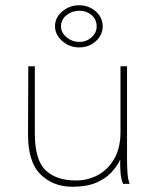

<svg xmlns="http://www.w3.org/2000/svg" viewBox="-20 -702 590 733"><path d="M257 11Q182 11 134 -37Q86 -85 87 -193L88 -449H113V-193Q113 -91 154 -52Q195 -13 270 -13Q315 -13 353.5 -33.5Q392 -54 416 -95.5Q440 -137 440 -198V-449H465V-91Q465 -72 466.5 -45Q468 -18 475 0H450Q442 -17 440 -44.5Q438 -72 439 -93Q427 -67 405 -43.5Q383 -20 347 -4.5Q311 11 257 11ZM282 -521Q245 -521 217.5 -545.5Q190 -570 190 -602Q190 -635 218 -658.5Q246 -682 282 -682Q318 -682 345 -659Q372 -636 372 -600Q372 -569 346 -545Q320 -521 282 -521ZM283 -542Q310 -542 329.5 -559.5Q349 -577 349 -601Q349 -628 329.5 -644.5Q310 -661 283 -661Q256 -661 234.5 -644.5Q213 -628 213 -601Q213 -577 234.5 -559.5Q256 -542 283 -542Z"/></svg>

Font: Inconsolata SemiExpanded ExtraLight
Style: Regular
Weight: 200
Width: 6
Monospace: yes
Designer: Raph Levien, Cyreal, Brenton Simpson
Foundry: Raph Levien, Cyreal, Google
Version: Version 3.001; ttfautohint (v1.8.2.53-6de2)